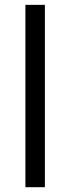

<svg xmlns="http://www.w3.org/2000/svg" viewBox="-20 -780 293 800"><path d="M167 0H85.9V-759.8H167Z"/></svg>

Font: f04920746
Style: Regular
Weight: 400
Foundry: Ascender Corporation
Version: Version 1.10